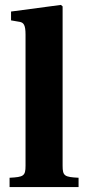

<svg xmlns="http://www.w3.org/2000/svg" viewBox="-20 -762 349 782"><path d="M19 0H300V-38C243 -41 235 -45 235 -87V-736L228 -742L25 -715V-679L60 -673C76 -670 84 -661 84 -621V-87C84 -45 76 -41 19 -38Z"/></svg>

Font: Heuristica
Style: Bold
Weight: 700
Version: Version 1.0.1